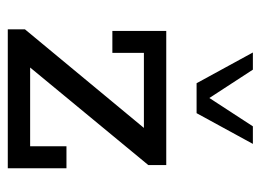

<svg xmlns="http://www.w3.org/2000/svg" viewBox="-106 -548 654 481"><g transform="rotate(90 220.5 -307.0)"><path d="M53 0V-43L319 -364L330 -341H112V-262H57V-397H393V-352L128 -31L120 -56H346V-147H401V0ZM188 -473 111 -614H154L225 -505L296 -614H340L263 -473Z"/></g></svg>

Font: Rokkitt
Style: Regular
Weight: 400
Designer: Vernon Adams
Foundry: Vernon Adams
Version: Version 3.103